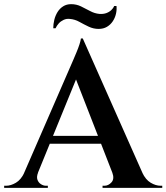

<svg xmlns="http://www.w3.org/2000/svg" viewBox="-42 -903 800 923"><path d="M356 -718 672 -6H524L309 -558ZM141 -73Q133 -53 138 -39Q143 -25 155 -17.5Q167 -10 179 -10H188V0H-22V-10Q-22 -10 -17.5 -10Q-13 -10 -13 -10Q10 -10 34.5 -24.5Q59 -39 75 -73ZM356 -718 361 -613 112 -3H44L302 -596Q304 -600 310.5 -615.5Q317 -631 325.5 -651Q334 -671 340 -689.5Q346 -708 347 -718ZM473 -250V-212H172V-250ZM498 -73H642Q658 -39 682.5 -24.5Q707 -10 730 -10Q730 -10 734 -10Q738 -10 738 -10V0H451V-10H460Q479 -10 494 -26.5Q509 -43 498 -73ZM214 -767H225Q231 -780 240.5 -790.5Q250 -801 264 -807.5Q278 -814 294 -812Q318 -810 339.5 -798Q361 -786 384 -775Q407 -764 432 -764Q455 -764 472 -774Q489 -784 500 -800.5Q511 -817 515.5 -836.5Q520 -856 518 -874H507Q503 -864 493 -854.5Q483 -845 469 -840Q455 -835 437 -836Q413 -838 391 -850Q369 -862 347 -872.5Q325 -883 300 -883Q278 -883 261.5 -872.5Q245 -862 234.5 -845Q224 -828 219 -807.5Q214 -787 214 -767Z"/></svg>

Font: Cinzel SemiBold
Style: Regular
Weight: 600
Designer: Natanael Gama
Version: Version 2.000